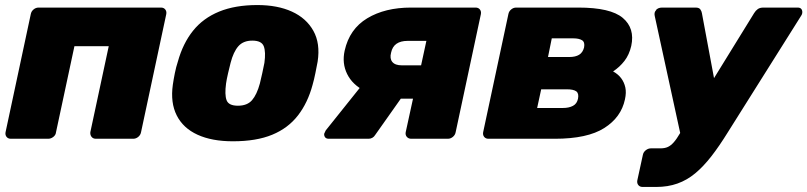

<svg xmlns="http://www.w3.org/2000/svg" viewBox="-20 -550 3200 761"><path d="M23 0Q12 0 6 -7.5Q0 -15 2 -26L102 -494Q104 -505 113 -512.5Q122 -520 133 -520H618Q629 -520 635 -512.5Q641 -505 639 -494L539 -26Q537 -15 528 -7.5Q519 0 508 0H360Q349 0 343 -7.5Q337 -15 338 -26L411 -367H275L202 -26Q201 -15 191.5 -7.5Q182 0 171 0Z M903 10Q820 10 763 -16Q706 -42 680.5 -92.5Q655 -143 665 -214Q668 -235 673 -260Q678 -285 685 -306Q705 -378 745 -428Q785 -478 848.5 -504Q912 -530 1000 -530Q1080 -530 1137 -504Q1194 -478 1222 -428Q1250 -378 1239 -306Q1235 -285 1230 -260Q1225 -235 1219 -214Q1200 -143 1161 -92.5Q1122 -42 1059 -16Q996 10 903 10ZM923 -131Q960 -131 979 -153Q998 -175 1010 -219Q1014 -234 1019.5 -260Q1025 -286 1028 -301Q1034 -344 1025.5 -366.5Q1017 -389 980 -389Q944 -389 924.5 -366.5Q905 -344 894 -301Q890 -286 884 -260Q878 -234 876 -219Q870 -175 878 -153Q886 -131 923 -131Z M1610 0Q1599 0 1592.5 -7.5Q1586 -15 1588 -26L1617 -159H1547L1548 -164Q1476 -164 1426.5 -189Q1377 -214 1356 -256.5Q1335 -299 1346 -349Q1365 -435 1435.5 -477.5Q1506 -520 1609 -520H1865Q1876 -520 1882 -512.5Q1888 -505 1886 -494L1786 -26Q1784 -15 1775 -7.5Q1766 0 1755 0ZM1283 0Q1273 0 1268.5 -6Q1264 -12 1265 -20Q1266 -22 1267.5 -25.5Q1269 -29 1271 -33L1411 -208L1580 -175L1467 -15Q1463 -8 1456 -4Q1449 0 1441 0ZM1573 -291H1649L1670 -388H1596Q1568 -388 1551.5 -376.5Q1535 -365 1530 -341Q1524 -318 1535 -304.5Q1546 -291 1573 -291Z M1916 0Q1905 0 1899 -7.5Q1893 -15 1895 -26L1995 -494Q1997 -505 2006 -512.5Q2015 -520 2026 -520H2272Q2400 -520 2448.5 -479Q2497 -438 2482 -368Q2474 -333 2455 -308.5Q2436 -284 2410 -267Q2430 -256 2442 -240Q2454 -224 2458.5 -203.5Q2463 -183 2457 -156Q2442 -85 2375 -42.5Q2308 0 2179 0ZM2109 -122H2211Q2235 -122 2251 -130.5Q2267 -139 2271 -159Q2275 -180 2264 -188Q2253 -196 2227 -196H2125ZM2152 -324H2236Q2261 -324 2275.5 -333Q2290 -342 2295 -362Q2299 -383 2287 -390.5Q2275 -398 2252 -398H2167Z M2527 191Q2516 191 2510 183.5Q2504 176 2506 165L2528 64Q2530 53 2539.5 45.5Q2549 38 2560 38H2598Q2615 38 2627 32.5Q2639 27 2650.5 14Q2662 1 2676 -23L2969 -498Q2975 -508 2983.5 -514Q2992 -520 3006 -520H3141Q3151 -520 3155.5 -515Q3160 -510 3160 -502Q3160 -494 3155 -487L2865 -26Q2831 29 2799.5 69.5Q2768 110 2735.5 137Q2703 164 2665 177.5Q2627 191 2581 191ZM2679 -9 2575 -487Q2572 -501 2580 -509Q2582 -514 2589 -517Q2596 -520 2604 -520H2737Q2751 -520 2756 -512.5Q2761 -505 2762 -498L2828 -144Z"/></svg>

Font: Rubik ExtraBold
Style: Italic
Weight: 800
Italic angle: -12°
Designer: Hubert and Fischer
Foundry: Hubert and Fischer
Version: Version 2.300;gftools[0.9.30]